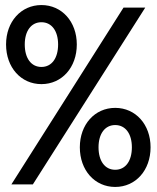

<svg xmlns="http://www.w3.org/2000/svg" viewBox="-20 -730 620 760"><path d="M25 0H110L555 -700H469ZM144 -397C225 -397 284 -463 284 -554C284 -644 225 -710 144 -710C63 -710 4 -644 4 -554C4 -463 63 -397 144 -397ZM144 -465C103 -465 78 -500 78 -554C78 -607 103 -642 144 -642C185 -642 210 -607 210 -554C210 -500 185 -465 144 -465ZM436 10C517 10 576 -56 576 -147C576 -237 517 -303 436 -303C355 -303 296 -237 296 -147C296 -56 355 10 436 10ZM436 -58C395 -58 370 -93 370 -147C370 -200 395 -235 436 -235C477 -235 502 -200 502 -147C502 -93 477 -58 436 -58Z"/></svg>

Font: CommitMono-dimboump
Style: Regular
Weight: 400
Monospace: yes
Designer: Eigil Nikolajsen
Foundry: Eigil Nikolajsen
Version: Version 1.143